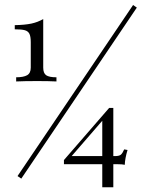

<svg xmlns="http://www.w3.org/2000/svg" viewBox="-20 -685 599 784"><path d="M538.7 -654 66.9 44.4 51.6 33.9 523.4 -664.5ZM156.5 -408.9Q156.5 -386.3 168.5 -377.8Q180.6 -369.4 210.5 -369.4V-352.4Q179.8 -354 132.3 -354Q79.8 -354 46 -352.4V-369.4Q75.8 -369.4 90.7 -377.8Q105.6 -386.3 105.6 -408.9V-512.9Q105.6 -536.3 100 -547.2Q94.4 -558.1 81 -561.7Q67.7 -565.3 40.3 -565.3V-582.3Q81.5 -583.1 108.1 -588.7Q134.7 -594.4 156.5 -607.3ZM500.8 -72.6Q490.3 -37.9 489.5 -12.1Q479.8 -14.5 458.9 -14.5H442.7V79.8H397.6V-14.5H241.1V-31.5L425.8 -244.4H442.7V-47.6H449.2Q466.9 -47.6 473.8 -53.6Q480.6 -59.7 487.1 -75ZM397.6 -47.6V-191.9L272.6 -47.6Z"/></svg>

Font: Playfair Display
Style: Regular
Weight: 400
Designer: Claus Eggers Sørensen
Foundry: Claus Eggers Sørensen
Version: Version 1.005; ttfautohint (v1.2) -l 10 -r 42 -G 200 -x 21 -